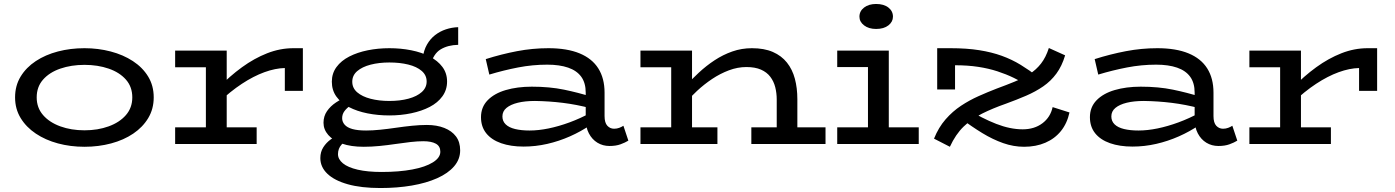

<svg xmlns="http://www.w3.org/2000/svg" viewBox="-20 -726 7032 968"><path d="M406 14Q335 14 272 -3Q209 -20 160.5 -52.5Q112 -85 84 -131Q56 -177 56 -235Q56 -294 84 -340Q112 -386 160.5 -418Q209 -450 272 -466.5Q335 -483 406 -483Q475 -483 538 -466.5Q601 -450 650 -418Q699 -386 727 -340Q755 -294 755 -235Q755 -177 727.5 -131Q700 -85 652 -52.5Q604 -20 540.5 -3Q477 14 406 14ZM406 -69Q473 -69 528 -89Q583 -109 615 -146Q647 -183 647 -235Q647 -288 615 -324.5Q583 -361 528 -380Q473 -399 406 -399Q339 -399 284 -380Q229 -361 197 -324.5Q165 -288 165 -235Q165 -183 197 -146Q229 -109 284 -89Q339 -69 406 -69Z M1081 -208V-283Q1138 -342 1200 -387Q1262 -432 1327 -457.5Q1392 -483 1459 -483H1507V-268H1416V-383Q1368 -382 1313 -362Q1258 -342 1199.5 -303.5Q1141 -265 1081 -208ZM863 0V-84H1274V0ZM1018 -24V-471H1123V-24ZM863 -387V-471H1117V-387Z M1898 222Q1801 222 1733.5 203Q1666 184 1630.5 150Q1595 116 1595 71Q1595 40 1610 16.5Q1625 -7 1648 -23.5Q1671 -40 1694 -50L1741 -25Q1720 -17 1702 3Q1684 23 1684 51Q1684 77 1709 97.5Q1734 118 1783.5 129.5Q1833 141 1904 141Q1992 141 2058.5 128.5Q2125 116 2162.5 92.5Q2200 69 2200 39Q2200 11 2177.5 -1.5Q2155 -14 2114 -14Q2086 -14 2050 -10Q2014 -6 1974 0Q1934 6 1893 10Q1852 14 1814 14Q1749 14 1704 -2Q1659 -18 1635 -45.5Q1611 -73 1611 -107Q1611 -140 1628.5 -165.5Q1646 -191 1674 -209.5Q1702 -228 1734 -240L1778 -211Q1762 -204 1745 -192.5Q1728 -181 1716.5 -165.5Q1705 -150 1705 -130Q1705 -112 1717.5 -97.5Q1730 -83 1756.5 -75.5Q1783 -68 1826 -68Q1858 -68 1897 -72Q1936 -76 1977 -82Q2018 -88 2057.5 -92Q2097 -96 2132 -96Q2182 -96 2220 -81Q2258 -66 2279 -38Q2300 -10 2300 32Q2300 77 2269.5 112.5Q2239 148 2184 172.5Q2129 197 2056 209.5Q1983 222 1898 222ZM1943 -144Q1885 -144 1832.5 -154.5Q1780 -165 1739.5 -186Q1699 -207 1676 -239Q1653 -271 1653 -314Q1653 -356 1676.5 -388Q1700 -420 1741 -441Q1782 -462 1834 -472.5Q1886 -483 1943 -483Q2001 -483 2053.5 -472.5Q2106 -462 2146.5 -441Q2187 -420 2210.5 -388.5Q2234 -357 2234 -315Q2234 -273 2210.5 -240.5Q2187 -208 2146.5 -187Q2106 -166 2053.5 -155Q2001 -144 1943 -144ZM1943 -217Q1997 -217 2039.5 -228.5Q2082 -240 2106.5 -262Q2131 -284 2131 -315Q2131 -347 2106 -368.5Q2081 -390 2038.5 -400.5Q1996 -411 1943 -411Q1891 -411 1848.5 -400Q1806 -389 1781 -367.5Q1756 -346 1756 -314Q1756 -282 1781 -260.5Q1806 -239 1848.5 -228Q1891 -217 1943 -217ZM2150 -397 2111 -432Q2116 -472 2132.5 -501Q2149 -530 2173.5 -549Q2198 -568 2228 -578Q2258 -588 2290 -589V-500Q2238 -499 2201.5 -477Q2165 -455 2150 -397Z M3053 10Q3019 10 2992 -6.5Q2965 -23 2949 -53.5Q2933 -84 2933 -125V-259Q2933 -308 2910.5 -339Q2888 -370 2844.5 -385Q2801 -400 2739 -400Q2665 -400 2592.5 -386Q2520 -372 2447 -350L2429 -428Q2508 -453 2586.5 -468Q2665 -483 2745 -483Q2839 -483 2902 -457Q2965 -431 2996.5 -381Q3028 -331 3028 -259V-141Q3028 -107 3042 -92Q3056 -77 3076 -77Q3090 -77 3102 -81.5Q3114 -86 3123 -92L3148 -17Q3132 -7 3108.5 1.5Q3085 10 3053 10ZM2620 13Q2555 13 2506.5 -4Q2458 -21 2431.5 -54Q2405 -87 2405 -135Q2405 -186 2438.5 -220.5Q2472 -255 2530 -272Q2588 -289 2661 -289Q2751 -289 2823.5 -274Q2896 -259 2959 -239V-180Q2887 -199 2817.5 -207.5Q2748 -216 2677 -217Q2627 -217 2590.5 -208Q2554 -199 2533.5 -182Q2513 -165 2513 -139Q2513 -115 2529.5 -99Q2546 -83 2577 -75.5Q2608 -68 2650 -68Q2695 -68 2746 -78.5Q2797 -89 2851.5 -109Q2906 -129 2959 -158L2957 -96Q2909 -63 2853.5 -38.5Q2798 -14 2739 -0.5Q2680 13 2620 13Z M3896 0V-224Q3896 -257 3888.5 -286.5Q3881 -316 3863.5 -339Q3846 -362 3816.5 -375Q3787 -388 3743 -388Q3699 -388 3655 -371.5Q3611 -355 3570.5 -328Q3530 -301 3494.5 -268Q3459 -235 3430 -201V-286Q3464 -323 3502 -358.5Q3540 -394 3582.5 -422Q3625 -450 3672 -466.5Q3719 -483 3771 -483Q3833 -483 3876.5 -464Q3920 -445 3947.5 -410.5Q3975 -376 3987.5 -329Q4000 -282 4000 -226V0ZM3209 0V-84H3597V0ZM3364 0V-471H3469V0ZM3209 -387V-471H3447V-387ZM3768 0V-84H4142V0Z M4356 -24V-471H4461V-24ZM4201 0V-84H4612V0ZM4201 -388V-471H4436V-388ZM4397 -580Q4360 -580 4336.5 -598Q4313 -616 4313 -642Q4313 -670 4336.5 -688Q4360 -706 4397 -706Q4436 -706 4459 -688Q4482 -670 4482 -642Q4482 -616 4459 -598Q4436 -580 4397 -580Z M5268 -484 5350 -447Q5334 -393 5306 -355Q5278 -317 5239.5 -290.5Q5201 -264 5153.5 -243.5Q5106 -223 5051 -203Q4985 -180 4932 -153.5Q4879 -127 4838.5 -88Q4798 -49 4769 14L4689 -27Q4712 -84 4747.5 -124.5Q4783 -165 4825.5 -193Q4868 -221 4914 -241.5Q4960 -262 5004 -279Q5053 -297 5094.5 -314Q5136 -331 5170 -352.5Q5204 -374 5228.5 -405.5Q5253 -437 5268 -484ZM5143 14Q5090 14 5037.5 -4.5Q4985 -23 4932.5 -55Q4880 -87 4824 -129L4854 -177Q4932 -129 5002.5 -101.5Q5073 -74 5136 -74Q5195 -74 5235.5 -104.5Q5276 -135 5287 -186L5372 -159Q5360 -104 5329 -65.5Q5298 -27 5250.5 -6.5Q5203 14 5143 14ZM4705 -275V-483H4772Q4854 -483 4917 -473Q4980 -463 5031 -444.5Q5082 -426 5126 -399Q5170 -372 5213 -339L5164 -294Q5129 -315 5091 -333.5Q5053 -352 5008.5 -366.5Q4964 -381 4911.5 -389Q4859 -397 4795 -397V-275Z M6123 10Q6089 10 6062 -6.5Q6035 -23 6019 -53.5Q6003 -84 6003 -125V-259Q6003 -308 5980.5 -339Q5958 -370 5914.5 -385Q5871 -400 5809 -400Q5735 -400 5662.5 -386Q5590 -372 5517 -350L5499 -428Q5578 -453 5656.5 -468Q5735 -483 5815 -483Q5909 -483 5972 -457Q6035 -431 6066.5 -381Q6098 -331 6098 -259V-141Q6098 -107 6112 -92Q6126 -77 6146 -77Q6160 -77 6172 -81.5Q6184 -86 6193 -92L6218 -17Q6202 -7 6178.5 1.5Q6155 10 6123 10ZM5690 13Q5625 13 5576.5 -4Q5528 -21 5501.5 -54Q5475 -87 5475 -135Q5475 -186 5508.5 -220.5Q5542 -255 5600 -272Q5658 -289 5731 -289Q5821 -289 5893.5 -274Q5966 -259 6029 -239V-180Q5957 -199 5887.5 -207.5Q5818 -216 5747 -217Q5697 -217 5660.5 -208Q5624 -199 5603.5 -182Q5583 -165 5583 -139Q5583 -115 5599.5 -99Q5616 -83 5647 -75.5Q5678 -68 5720 -68Q5765 -68 5816 -78.5Q5867 -89 5921.5 -109Q5976 -129 6029 -158L6027 -96Q5979 -63 5923.5 -38.5Q5868 -14 5809 -0.5Q5750 13 5690 13Z M6497 -208V-283Q6554 -342 6616 -387Q6678 -432 6743 -457.5Q6808 -483 6875 -483H6923V-268H6832V-383Q6784 -382 6729 -362Q6674 -342 6615.5 -303.5Q6557 -265 6497 -208ZM6279 0V-84H6690V0ZM6434 -24V-471H6539V-24ZM6279 -387V-471H6533V-387Z"/></svg>

Font: BioRhyme SemiExpanded
Style: Regular
Weight: 400
Width: 6
Designer: Aoife Mooney
Foundry: Aoife Mooney Type
Version: Version 1.600;gftools[0.9.33]